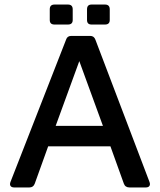

<svg xmlns="http://www.w3.org/2000/svg" viewBox="-20 -825 704 845"><path d="M43 0Q31 0 26.5 -6.5Q22 -13 26 -24L271 -651Q276 -667 294 -667H377Q394 -667 400 -650L638 -24Q642 -13 637.5 -6.5Q633 0 621 0H550Q531 0 525 -17L466 -181H192L133 -17Q127 0 109 0ZM225 -271H433L329 -556ZM383 -717Q363 -717 363 -737V-784Q363 -805 383 -805H442Q463 -805 463 -784V-737Q463 -717 442 -717ZM220 -717Q199 -717 199 -737V-784Q199 -805 220 -805H279Q300 -805 300 -784V-737Q300 -717 279 -717Z"/></svg>

Font: Pitagon Sans Medium
Style: Regular
Weight: 500
Designer: Travis Tran
Foundry: Pitagon
Version: Version 1.001; ttfautohint (v1.8.4.7-5d5b);gftools[0.9.26]